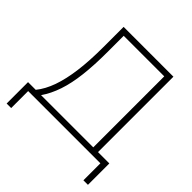

<svg xmlns="http://www.w3.org/2000/svg" viewBox="-219 -877 1199 1199"><g transform="rotate(45 380.0 -277.5)"><path d="M19 150V-39H87Q125 -86 149 -154Q173 -222 185 -314Q197 -406 197 -525V-705H637V-39H737V150H697V0H59V150ZM134 -39H595V-666H237V-525Q237 -407 226.5 -317Q216 -227 193 -159Q170 -91 134 -39Z"/></g></svg>

Font: Nunito Sans 12pt ExtraLight
Style: Regular
Weight: 200
Designer: Vernon Adams
Foundry: Vernon Adams
Version: Version 3.101;gftools[0.9.27]